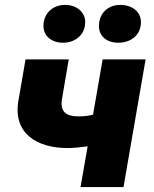

<svg xmlns="http://www.w3.org/2000/svg" viewBox="-20 -762 627 782"><path d="M255 -159C280 -159 306 -162 337 -166L308 0H483L573 -520H398L359 -295C340 -290 322 -288 301 -288C248 -288 223 -307 233 -362L260 -520H84L55 -352C32 -219 130 -159 255 -159ZM237 -588C285 -588 327 -619 327 -672C327 -713 292 -742 245 -742C195 -742 157 -708 157 -656C157 -617 188 -588 237 -588ZM462 -588C513 -588 554 -619 554 -672C554 -713 520 -742 469 -742C420 -742 383 -708 383 -656C383 -616 413 -588 462 -588Z"/></svg>

Font: Fixel Display ExtraBold
Style: Italic
Weight: 800
Italic angle: -10°
Designer: AlfaBravo + MacPaw
Foundry: Kyrylo Tkachov, Marchela Mozhyna, Serhii Makarenko, Maria Weinstein, Zakhar Kryvoshyya
Version: Version 1.210;Glyphs 3.2 (3217)